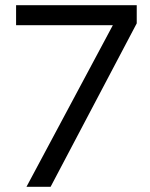

<svg xmlns="http://www.w3.org/2000/svg" viewBox="-20 -720 577 740"><path d="M415 -623H42V-700H507V-630L175 0H82Z"/></svg>

Font: Oak Sans
Style: Regular
Weight: 400
Designer: Erik Kennedy, Walven
Foundry: Erik Kennedy, Walven
Version: Version 1.000